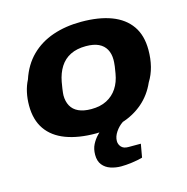

<svg xmlns="http://www.w3.org/2000/svg" viewBox="-108 -643 924 947"><g transform="rotate(-15 354.0 -169.0)"><path d="M318 12Q229 12 165 -12Q101 -36 67.5 -84.5Q34 -133 34 -206Q34 -241 41 -273Q48 -305 62 -332Q85 -402 131.5 -448Q178 -494 243.5 -516.5Q309 -539 389 -539Q479 -539 542.5 -515Q606 -491 640 -442.5Q674 -394 674 -320Q674 -274 664 -235Q654 -196 634 -164Q608 -105 562 -65.5Q516 -26 454.5 -7Q393 12 318 12ZM327 -110Q373 -110 406 -127Q439 -144 459.5 -175Q480 -206 487 -249Q491 -271 492.5 -283.5Q494 -296 494.5 -303.5Q495 -311 495 -317Q495 -348 482.5 -370.5Q470 -393 445 -405Q420 -417 380 -417Q334 -417 301 -400.5Q268 -384 248 -352.5Q228 -321 220 -278Q216 -257 214.5 -244.5Q213 -232 212 -224.5Q211 -217 211 -211Q211 -180 223.5 -157Q236 -134 262 -122Q288 -110 327 -110ZM396 201Q368 201 342.5 192.5Q317 184 301.5 164.5Q286 145 286 113Q286 83 297.5 60.5Q309 38 326 20.5Q343 3 360 -12H460L459 -8Q438 6 422.5 29Q407 52 407 75Q407 92 418.5 105Q430 118 454 118H518L506 186Q481 193 450.5 197Q420 201 396 201Z"/></g></svg>

Font: Archivo SemiExpanded ExtraBold
Style: Italic
Weight: 800
Width: 6
Italic angle: -10°
Designer: Hector Gatti
Foundry: Omnibus-Type
Version: Version 2.001